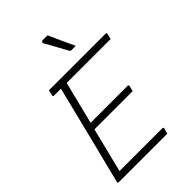

<svg xmlns="http://www.w3.org/2000/svg" viewBox="-269 -1059 1175 1175"><g transform="rotate(-45 318.5 -472.0)"><path d="M45 0Q33 0 37 -11Q78 -172 118 -333Q158 -494 198 -655H138Q128 -655 131 -666Q133 -675 135 -683Q137 -691 139 -700H629Q639 -700 636 -689Q634 -680 632 -672Q630 -664 628 -655H248Q245 -642 241.5 -629.5Q238 -617 235 -604Q221 -548 207 -491.5Q193 -435 179 -379H499Q504 -379 506 -375.5Q508 -372 506 -368Q504 -359 502 -351Q500 -343 498 -334H167Q149 -262 131 -189.5Q113 -117 95 -45H464Q476 -45 473 -34Q470 -24 468 -16.5Q466 -9 464 0ZM371 -944Q392 -897 409.5 -858.5Q427 -820 448 -776H413Q402 -776 398 -784Q379 -819 367.5 -839.5Q356 -860 345.5 -879.5Q335 -899 318 -929Q315 -934 319 -939Q323 -944 329 -944Z"/></g></svg>

Font: Recursive Mn Lnr St Lt
Style: Italic
Weight: 300
Italic angle: -15°
Monospace: yes
Version: Version 1.079;hotconv 1.0.112;makeotfexe 2.5.65598; ttfautoh